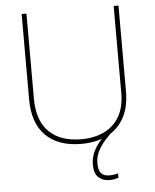

<svg xmlns="http://www.w3.org/2000/svg" viewBox="-61 -765 834 1033"><g transform="rotate(-5 356.0 -248.5)"><path d="M431 122Q431 159 445.5 175.5Q460 192 489 192Q503 192 516 190Q529 188 537 185V209Q529 212 516 214.5Q503 217 487 217Q453 217 429.5 196Q406 175 406 126Q406 92 419.5 61.5Q433 31 456.5 3.5Q480 -24 510 -50L523 -40Q505 -22 483.5 2Q462 26 446.5 56Q431 86 431 122ZM618 -252Q618 -163 584.5 -105Q551 -47 492 -18.5Q433 10 355 10Q231 10 163 -57Q95 -124 95 -254V-714H121V-256Q121 -136 182.5 -75.5Q244 -15 356 -15Q427 -15 480 -40.5Q533 -66 562.5 -117Q592 -168 592 -244V-714H618Z"/></g></svg>

Font: Noto Sans Thai Thin
Style: Regular
Weight: 250
Designer: Monotype Design Team
Foundry: Monotype Imaging Inc.
Version: Version 2.001